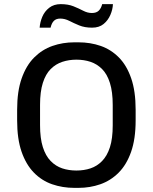

<svg xmlns="http://www.w3.org/2000/svg" viewBox="-20 -900 739 930"><path d="M340 10Q283 10 232.5 -7.5Q182 -25 144 -64Q106 -103 84.5 -165Q63 -227 63 -317V-369Q63 -458 85 -520.5Q107 -583 145.5 -621.5Q184 -660 234 -677.5Q284 -695 340 -695H360Q418 -695 468 -677.5Q518 -660 556 -621.5Q594 -583 615.5 -520.5Q637 -458 637 -369V-317Q637 -227 615 -164.5Q593 -102 554.5 -63.5Q516 -25 466 -7.5Q416 10 360 10ZM350 -74Q387 -74 418.5 -84.5Q450 -95 474.5 -120Q499 -145 512.5 -187Q526 -229 526 -293V-391Q526 -455 512.5 -498Q499 -541 474.5 -565.5Q450 -590 418.5 -600.5Q387 -611 350 -611Q314 -611 282 -600.5Q250 -590 225.5 -565.5Q201 -541 187.5 -498.5Q174 -456 174 -392V-294Q174 -230 187.5 -187.5Q201 -145 225.5 -120Q250 -95 281.5 -84.5Q313 -74 350 -74ZM172 -766Q174 -793 185 -819Q196 -845 218.5 -862.5Q241 -880 274 -880Q310 -880 336 -869.5Q362 -859 383 -848Q404 -837 425 -837Q447 -837 458.5 -848.5Q470 -860 475 -880H527Q526 -854 514.5 -827.5Q503 -801 481.5 -783.5Q460 -766 426 -766Q390 -766 363.5 -777Q337 -788 315.5 -799Q294 -810 272 -810Q252 -810 241 -799Q230 -788 225 -766Z"/></svg>

Font: Chivo Medium
Style: Regular
Weight: 400
Version: Version 2.002